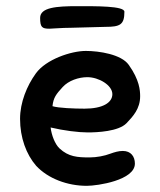

<svg xmlns="http://www.w3.org/2000/svg" viewBox="-20 -597 517 622"><path d="M210 -507 322 -510C369 -510 383 -517 383 -559C383 -578 290 -577 230 -577C163 -577 110 -573 110 -539C110 -509 116 -504 140 -504C148 -504 180 -507 210 -507ZM45 -212C45 -151 65 -97 97 -60C136 -18 199 5 261 5C296 5 417 -13 417 -67C417 -90 404 -108 378 -108C364 -108 351 -104 337 -99C319 -92 293 -87 270 -87C231 -87 202 -89 173 -116C158 -130 147 -159 144 -184C186 -174 234 -168 264 -168C295 -168 364 -171 390 -198C411 -220 434 -245 434 -285C434 -304 432 -338 397 -387C373 -421 301 -432 258 -432C211 -432 129 -405 96 -359C67 -319 45 -265 45 -212ZM263 -347C300 -347 344 -321 344 -292C344 -264 312 -245 254 -245C220 -245 169 -247 150 -253C153 -281 162 -292 183 -315C202 -336 235 -347 263 -347Z"/></svg>

Font: Itim
Style: Regular
Weight: 400
Designer: CadsonDemak Team
Foundry: Pablo Impallari
Version: Version 1.002;PS 001.002;hotconv 1.0.88;makeotf.lib2.5.64775